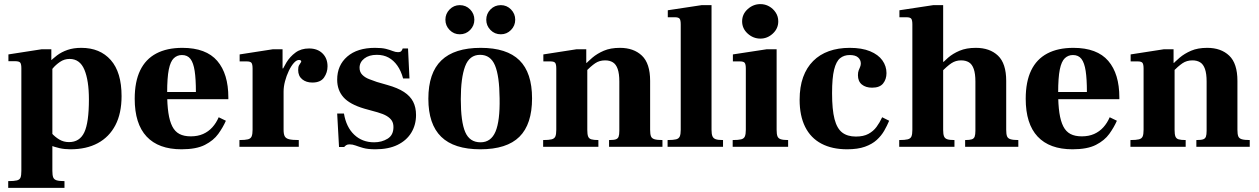

<svg xmlns="http://www.w3.org/2000/svg" viewBox="-20 -715 6129 935"><path d="M20 200V167Q49 167 62.5 163.5Q76 160 80 149.5Q84 139 84 117V-383Q84 -403 78.5 -410Q73 -417 53 -417H21V-450L182 -475H230V-423H235V117Q235 138 239 148.5Q243 159 255.5 163Q268 167 294 167V200ZM323 12Q294 12 270 6.5Q246 1 224 -7.5Q202 -16 181 -28V-142Q190 -126 202.5 -105.5Q215 -85 231.5 -66.5Q248 -48 269 -35.5Q290 -23 316 -23Q368 -23 390.5 -70.5Q413 -118 413 -231Q413 -323 391 -375.5Q369 -428 319 -428Q293 -428 272 -413.5Q251 -399 237 -382Q223 -365 217 -357V-409Q236 -429 258 -445.5Q280 -462 309 -472Q338 -482 376 -482Q467 -482 519.5 -422.5Q572 -363 572 -247Q572 -163 542 -105.5Q512 -48 456.5 -18Q401 12 323 12Z M864 12Q752 12 694 -50Q636 -112 636 -234Q636 -317 662.5 -372Q689 -427 741 -454.5Q793 -482 868 -482Q926 -482 968.5 -466Q1011 -450 1038 -418.5Q1065 -387 1078.5 -342.5Q1092 -298 1092 -240V-232H721V-267H934Q934 -330 928 -369.5Q922 -409 907.5 -428Q893 -447 866 -447Q843 -447 826.5 -431.5Q810 -416 802 -376.5Q794 -337 794 -263Q794 -206 800 -165.5Q806 -125 819 -99.5Q832 -74 854 -62.5Q876 -51 909 -51Q943 -51 969 -62.5Q995 -74 1014 -95Q1033 -116 1045 -144L1080 -127Q1066 -95 1043 -63Q1020 -31 978 -9.5Q936 12 864 12Z M1146 0V-33Q1174 -33 1187.5 -36.5Q1201 -40 1205.5 -51Q1210 -62 1210 -83V-381Q1210 -402 1204.5 -409Q1199 -416 1181 -416H1147V-450L1308 -475H1356V-382H1361V-83Q1361 -62 1366.5 -51.5Q1372 -41 1387.5 -37Q1403 -33 1435 -33V0ZM1335 -269V-319Q1338 -331 1348 -357Q1358 -383 1375 -411Q1392 -439 1419 -459Q1446 -479 1485 -479Q1526 -479 1550.5 -455Q1575 -431 1575 -392Q1575 -362 1558 -337.5Q1541 -313 1501 -313Q1471 -313 1451.5 -329Q1432 -345 1432 -374Q1432 -389 1436 -396.5Q1440 -404 1443.5 -408.5Q1447 -413 1447 -416Q1447 -419 1444 -421Q1441 -423 1436 -423Q1424 -423 1411 -408.5Q1398 -394 1386.5 -370Q1375 -346 1368 -319.5Q1361 -293 1361 -269Z M1808 12Q1771 12 1748.5 5.5Q1726 -1 1711.5 -6.5Q1697 -12 1682 -12Q1672 -12 1666 -8Q1660 -4 1656 1H1631L1622 -162H1655Q1666 -96 1705 -59Q1744 -22 1802 -22Q1839 -22 1867.5 -39.5Q1896 -57 1896 -96Q1896 -115 1888 -127.5Q1880 -140 1863.5 -150Q1847 -160 1819 -168L1754 -186Q1683 -207 1652.5 -241.5Q1622 -276 1622 -327Q1622 -397 1671 -439.5Q1720 -482 1806 -482Q1840 -482 1859.5 -477Q1879 -472 1892.5 -466.5Q1906 -461 1918 -461Q1930 -461 1934.5 -466.5Q1939 -472 1941 -479H1967L1974 -333H1943Q1933 -370 1915 -395.5Q1897 -421 1872.5 -434.5Q1848 -448 1815 -448Q1777 -448 1754 -430Q1731 -412 1731 -385Q1731 -364 1744.5 -350.5Q1758 -337 1778 -329.5Q1798 -322 1815 -316L1867 -301Q1917 -287 1947.5 -267Q1978 -247 1992 -219.5Q2006 -192 2006 -155Q2006 -107 1983 -69Q1960 -31 1916 -9.5Q1872 12 1808 12Z M2319 12Q2191 12 2128.5 -49Q2066 -110 2066 -234Q2066 -360 2129.5 -421Q2193 -482 2321 -482Q2448 -482 2509.5 -421.5Q2571 -361 2571 -236Q2571 -110 2509.5 -49Q2448 12 2319 12ZM2320 -22Q2371 -22 2393 -74Q2415 -126 2413 -236Q2412 -345 2390.5 -396.5Q2369 -448 2318 -448Q2266 -448 2245 -392Q2224 -336 2224 -232Q2224 -122 2245.5 -72Q2267 -22 2320 -22ZM2419 -548Q2389 -548 2368.5 -569Q2348 -590 2348 -619Q2348 -648 2368.5 -669Q2389 -690 2419 -690Q2448 -690 2468.5 -669Q2489 -648 2489 -619Q2489 -590 2468.5 -569Q2448 -548 2419 -548ZM2219 -548Q2190 -548 2169.5 -569Q2149 -590 2149 -619Q2149 -648 2169.5 -669Q2190 -690 2219 -690Q2249 -690 2269.5 -669Q2290 -648 2290 -619Q2290 -590 2269.5 -569Q2249 -548 2219 -548Z M2946 0V-33Q2969 -33 2979 -36.5Q2989 -40 2992.5 -49.5Q2996 -59 2996 -78V-318Q2996 -356 2988 -379Q2980 -402 2964.5 -411.5Q2949 -421 2927 -421Q2899 -421 2878.5 -407Q2858 -393 2829 -364L2824 -395Q2841 -414 2864.5 -434Q2888 -454 2920.5 -468Q2953 -482 2999 -482Q3066 -482 3106 -444Q3146 -406 3146 -321V-83Q3146 -62 3150 -51.5Q3154 -41 3167 -37Q3180 -33 3206 -33V0ZM2625 0V-33Q2653 -33 2666.5 -36.5Q2680 -40 2684.5 -50.5Q2689 -61 2689 -83V-381Q2689 -402 2683.5 -409Q2678 -416 2660 -416H2626V-450L2787 -475H2835V-409H2840V-82Q2840 -61 2844 -50.5Q2848 -40 2859.5 -36.5Q2871 -33 2894 -33V0Z M3231 0V-33Q3259 -33 3272.5 -36.5Q3286 -40 3290.5 -51Q3295 -62 3295 -83V-596Q3295 -617 3289.5 -624Q3284 -631 3266 -631H3232V-665L3397 -690H3445V-83Q3445 -62 3449.5 -51.5Q3454 -41 3465.5 -37Q3477 -33 3501 -33V0Z M3548 0V-33Q3576 -33 3589.5 -36.5Q3603 -40 3607.5 -51Q3612 -62 3612 -83V-381Q3612 -402 3606.5 -409Q3601 -416 3583 -416H3549V-450L3713 -475H3762V-83Q3762 -62 3766 -51.5Q3770 -41 3782 -37Q3794 -33 3818 -33V0ZM3683 -527Q3648 -527 3621 -551.5Q3594 -576 3594 -611Q3594 -646 3621 -670.5Q3648 -695 3683 -695Q3706 -695 3725.5 -684Q3745 -673 3757.5 -654Q3770 -635 3770 -611Q3770 -576 3743.5 -551.5Q3717 -527 3683 -527Z M4105 12Q4032 12 3980 -15.5Q3928 -43 3901 -97Q3874 -151 3874 -229Q3874 -292 3891 -339Q3908 -386 3940 -418Q3972 -450 4017 -466Q4062 -482 4118 -482Q4177 -482 4217 -465.5Q4257 -449 4277 -421Q4297 -393 4297 -359Q4297 -329 4280.5 -308.5Q4264 -288 4227 -288Q4196 -288 4177 -303.5Q4158 -319 4158 -349Q4158 -363 4161.5 -372Q4165 -381 4168.5 -389Q4172 -397 4172 -406Q4172 -423 4159 -435Q4146 -447 4118 -447Q4090 -447 4071 -431.5Q4052 -416 4042 -376Q4032 -336 4032 -261Q4032 -181 4044 -135Q4056 -89 4081.5 -69.5Q4107 -50 4148 -50Q4185 -50 4209 -63Q4233 -76 4248.5 -97Q4264 -118 4276 -144L4310 -127Q4300 -103 4286 -78.5Q4272 -54 4249.5 -33.5Q4227 -13 4192 -0.5Q4157 12 4105 12Z M4680 0V-33Q4702 -33 4712.5 -36.5Q4723 -40 4726.5 -50Q4730 -60 4730 -78V-318Q4730 -356 4722 -379Q4714 -402 4698.5 -411.5Q4683 -421 4660 -421Q4634 -421 4613 -407Q4592 -393 4563 -363L4558 -395Q4574 -414 4597 -434Q4620 -454 4653 -468Q4686 -482 4732 -482Q4800 -482 4840 -444Q4880 -406 4880 -321V-83Q4880 -62 4884 -51.5Q4888 -41 4901 -37Q4914 -33 4939 -33V0ZM4359 0V-33Q4387 -33 4400.5 -36.5Q4414 -40 4418.5 -50.5Q4423 -61 4423 -83V-596Q4423 -617 4417.5 -624Q4412 -631 4394 -631H4360V-665L4525 -690H4573V-82Q4573 -62 4577 -51.5Q4581 -41 4592.5 -37Q4604 -33 4628 -33V0ZM4535 -406V-414H4579V-406Z M5203 12Q5091 12 5033 -50Q4975 -112 4975 -234Q4975 -317 5001.5 -372Q5028 -427 5080 -454.5Q5132 -482 5207 -482Q5265 -482 5307.5 -466Q5350 -450 5377 -418.5Q5404 -387 5417.5 -342.5Q5431 -298 5431 -240V-232H5060V-267H5273Q5273 -330 5267 -369.5Q5261 -409 5246.5 -428Q5232 -447 5205 -447Q5182 -447 5165.5 -431.5Q5149 -416 5141 -376.5Q5133 -337 5133 -263Q5133 -206 5139 -165.5Q5145 -125 5158 -99.5Q5171 -74 5193 -62.5Q5215 -51 5248 -51Q5282 -51 5308 -62.5Q5334 -74 5353 -95Q5372 -116 5384 -144L5419 -127Q5405 -95 5382 -63Q5359 -31 5317 -9.5Q5275 12 5203 12Z M5806 0V-33Q5829 -33 5839 -36.5Q5849 -40 5852.5 -49.5Q5856 -59 5856 -78V-318Q5856 -356 5848 -379Q5840 -402 5824.5 -411.5Q5809 -421 5787 -421Q5759 -421 5738.5 -407Q5718 -393 5689 -364L5684 -395Q5701 -414 5724.5 -434Q5748 -454 5780.5 -468Q5813 -482 5859 -482Q5926 -482 5966 -444Q6006 -406 6006 -321V-83Q6006 -62 6010 -51.5Q6014 -41 6027 -37Q6040 -33 6066 -33V0ZM5485 0V-33Q5513 -33 5526.5 -36.5Q5540 -40 5544.5 -50.5Q5549 -61 5549 -83V-381Q5549 -402 5543.5 -409Q5538 -416 5520 -416H5486V-450L5647 -475H5695V-409H5700V-82Q5700 -61 5704 -50.5Q5708 -40 5719.5 -36.5Q5731 -33 5754 -33V0Z"/></svg>

Font: Frank Ruhl Libre ExtraBold
Style: Regular
Weight: 800
Designer: Yanek Iontef
Foundry: Fontef
Version: Version 6.003;gftools[0.9.30]